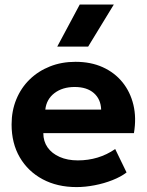

<svg xmlns="http://www.w3.org/2000/svg" viewBox="-20 -784 627 820"><path d="M307 15Q224.5 15 162 -18.5Q99.5 -52 64.5 -112Q29.5 -172 29.5 -252.5Q29.5 -311 49.8 -360Q70 -409 106.8 -444.8Q143.5 -480.5 193.2 -500.2Q243 -520 302.5 -520Q368 -520 418.8 -497Q469.5 -474 503 -432.8Q536.5 -391.5 549.8 -336Q563 -280.5 552 -215.5H165Q165 -180.5 183.2 -154.5Q201.5 -128.5 234.8 -113.8Q268 -99 312.5 -99Q356.5 -99 396.5 -111Q436.5 -123 472 -147.5L520.5 -47.5Q496.5 -29 460.5 -14.8Q424.5 -0.5 384.2 7.2Q344 15 307 15ZM173.5 -316H412Q410.5 -360.5 380.8 -386.5Q351 -412.5 299 -412.5Q247 -412.5 212.8 -386.5Q178.5 -360.5 173.5 -316ZM224.5 -585 320.5 -764.5H466L356.5 -585Z"/></svg>

Font: Geologica Roman SemiBold
Style: Regular
Weight: 600
Designer: Sindre Bremnes, Frode Helland
Foundry: Monokrom Skriftforlag AS
Version: Version 1.010;gftools[0.9.28]